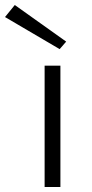

<svg xmlns="http://www.w3.org/2000/svg" viewBox="-71 -746 368 766"><path d="M193 -580 -12 -726 -51 -678 167 -550ZM170 0V-484H107V0Z"/></svg>

Font: Exo 2 Light Expanded
Style: Regular
Weight: 300
Width: 7
Designer: Natanael Gama
Version: Version 1.001;PS 001.001;hotconv 1.0.70;makeotf.lib2.5.58329